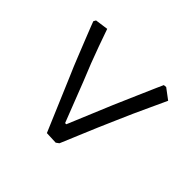

<svg xmlns="http://www.w3.org/2000/svg" viewBox="-93 -613 693 693"><g transform="rotate(-45 253.0 -267.0)"><path d="M425 -70Q425 -70 407.5 -78Q390 -86 362 -99Q334 -112 301 -127Q268 -142 237 -155Q210 -167 176 -181.5Q142 -196 110.5 -209Q79 -222 59 -230.5Q39 -239 39 -239L31 -250L33 -297L236 -383Q270 -398 305.5 -412Q341 -426 370.5 -438Q400 -450 418.5 -457Q437 -464 437 -464L446 -459L453 -409Q453 -409 434.5 -402.5Q416 -396 386.5 -385.5Q357 -375 323.5 -362Q290 -349 259 -336L105 -276V-270L273 -200Q314 -182 356 -164Q398 -146 426 -133.5Q454 -121 454 -121L455 -110Z"/></g></svg>

Font: Alegreya
Style: Regular
Weight: 400
Designer: Juan Pablo del Peral
Foundry: Huerta Tipografica
Version: Version 2.009